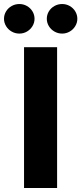

<svg xmlns="http://www.w3.org/2000/svg" viewBox="-67 -944 408 964"><path d="M219.7 0H53.7V-707H219.7ZM-46.9 -849.6Q-46.9 -869.6 -36.6 -886.7Q-26.4 -903.8 -8.5 -913.8Q9.3 -923.8 30.3 -923.8Q50.8 -923.8 68.4 -913.8Q85.9 -903.8 96.2 -886.7Q106.4 -869.6 106.4 -849.6Q106.4 -830.1 96.2 -813Q85.9 -795.9 68.4 -785.6Q50.8 -775.4 30.3 -775.4Q9.3 -775.4 -8.5 -785.6Q-26.4 -795.9 -36.6 -813Q-46.9 -830.1 -46.9 -849.6ZM168 -849.6Q168 -869.6 178.2 -886.7Q188.5 -903.8 206.3 -913.8Q224.1 -923.8 245.1 -923.8Q265.6 -923.8 283.2 -913.8Q300.8 -903.8 311 -886.7Q321.3 -869.6 321.3 -849.6Q321.3 -830.1 311 -813Q300.8 -795.9 283.2 -785.6Q265.6 -775.4 245.1 -775.4Q224.1 -775.4 206.3 -785.6Q188.5 -795.9 178.2 -813Q168 -830.1 168 -849.6Z"/></svg>

Font: Pretendard Std ExtraBold
Style: Regular
Weight: 800
Designer: Base glyphs from Inter by Rasmus Andersson; Hangeul glyphs from Noto Sans CJK(Source Han Sans) by Jang Soo-young and Kan
Foundry: Kil Hyung-jin
Version: Version 1.309